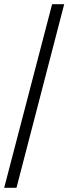

<svg xmlns="http://www.w3.org/2000/svg" viewBox="-20 -780 328 921"><path d="M59 121 288 -760H230L0 121Z"/></svg>

Font: Liu Chibing Harmony Marks (Sposobin) Font
Style: Regular
Weight: 400
Designer: Liu Chibing
Foundry: Liu Chibing
Version: Version 1.003